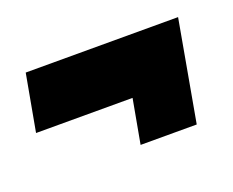

<svg xmlns="http://www.w3.org/2000/svg" viewBox="-57 -360 382 315"><g transform="rotate(-20 134.0 -202.0)"><path d="M144 -113.5H242L273.5 -289.5H7.5L-10.5 -190.5H158Z"/></g></svg>

Font: Anybody UltraCondensed ExtraBold
Style: Italic
Weight: 800
Width: 1
Italic angle: -10°
Version: Version 1.113;gftools[0.9.25]